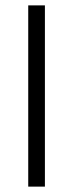

<svg xmlns="http://www.w3.org/2000/svg" viewBox="-20 -694 272 714"><path d="M147 0H85V-674H147Z"/></svg>

Font: Hind Siliguri Light
Style: Regular
Weight: 300
Designer: Jyotish Sonowal
Foundry: Indian Type Foundry
Version: Version 1.001;PS 1.0;hotconv 1.0.86;makeotf.lib2.5.63406; tt